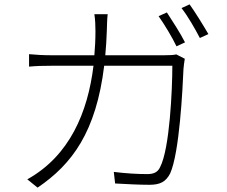

<svg xmlns="http://www.w3.org/2000/svg" viewBox="-20 -831 1040 879"><path d="M811 -794C840 -757 872 -701 895 -657L934 -675C912 -713 875 -773 848 -811ZM706 -757C733 -719 769 -659 788 -619L827 -637C806 -679 768 -737 744 -774ZM462 -578C465 -613 468 -650 469 -689C470 -713 470 -743 473 -766H412C416 -742 417 -711 417 -688C417 -649 415 -613 412 -578H218C179 -578 144 -580 113 -583V-526C145 -529 176 -530 219 -530H408C382 -317 299 -118 105 -10L152 28C310 -79 420 -227 457 -530H769C769 -422 757 -150 713 -66C702 -41 681 -34 654 -34C610 -34 557 -37 501 -44L507 9C563 12 617 15 664 15C712 15 739 2 759 -37C802 -132 816 -425 820 -515C821 -530 823 -543 826 -562L787 -582C776 -579 757 -578 730 -578Z"/></svg>

Font: Spoqa Han Sans Neo Light
Style: Regular
Weight: 300
Designer: [Spoqa Han Sans Neo] Dong-huui Kim ___ Younghwa Kang ___ Yujin Lee ___ [Noto Sans] Ryoko NISHIZUKA ____ (kana & ideograp
Foundry: Spoqa (http://www.spoqa-han-sans.com)
Version: Version 1.100;hotconv 1.0.109;makeotfexe 2.5.65596